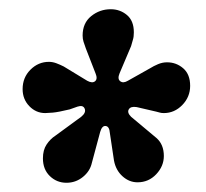

<svg xmlns="http://www.w3.org/2000/svg" viewBox="-20 -733 447 416"><path d="M29 -540Q29 -565 46 -582Q63 -599 86 -599Q94 -599 102 -596Q110 -593 118 -589L169 -558Q180 -552 186 -557Q192 -562 187 -574L166 -628Q163 -636 161 -642.5Q159 -649 159 -656Q159 -683 177.5 -698Q196 -713 220 -713Q240 -713 255 -700.5Q270 -688 270 -663Q270 -653 268 -647Q266 -641 264 -633L239 -574Q234 -562 240.5 -557Q247 -552 257 -558L305 -585Q313 -590 322.5 -594Q332 -598 342 -598Q362 -598 377 -585Q392 -572 392 -547Q392 -523 375 -505.5Q358 -488 335 -488Q330 -488 326.5 -489Q323 -490 319 -491L276 -501Q263 -503 259 -496Q255 -489 264 -480L319 -434Q335 -420 335 -395Q335 -373 318.5 -355.5Q302 -338 278 -338Q260 -338 245.5 -351Q231 -364 227 -385L218 -445Q217 -459 209 -460Q201 -461 197 -447L179 -380Q175 -362 159.5 -349.5Q144 -337 124 -337Q103 -337 88 -351.5Q73 -366 73 -390Q73 -408 81 -420Q89 -432 100 -439L156 -480Q167 -489 163.5 -497.5Q160 -506 148 -502L131 -496Q106 -490 94.5 -489Q83 -488 78 -488Q58 -488 43.5 -503Q29 -518 29 -540Z"/></svg>

Font: Alkatra SemiBold
Style: Regular
Weight: 600
Designer: Suman Bhandary
Version: Version 1.100;gftools[0.9.22]